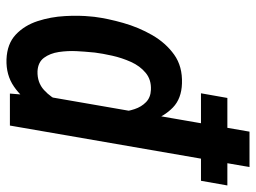

<svg xmlns="http://www.w3.org/2000/svg" viewBox="-120 -670 801 601"><g transform="rotate(90 280.5 -369.5)"><path d="M282.2 -116.2 392.1 -750H502.9L373 0H272.9ZM31.7 -253.9 32.7 -264.6Q38.1 -306.6 51.8 -354.7Q65.4 -402.8 89.8 -445.3Q114.3 -487.8 151.1 -514.2Q188 -540.5 241.2 -538.6Q288.6 -537.1 316.4 -510.3Q344.2 -483.4 357.9 -442.9Q371.6 -402.3 374.8 -358.4Q377.9 -314.5 375.5 -277.8L372.1 -248Q365.7 -208.5 350.8 -163.1Q335.9 -117.7 311.3 -77.4Q286.6 -37.1 250.7 -12.5Q214.8 12.2 166 10.7Q117.2 8.8 88.4 -18.3Q59.6 -45.4 46.1 -86.7Q32.7 -127.9 30.3 -172.6Q27.8 -217.3 31.7 -253.9ZM144.5 -265.6 143.6 -255.4Q141.6 -236.3 140.1 -208.5Q138.7 -180.7 142.8 -153.1Q147 -125.5 160.9 -106.7Q174.8 -87.9 203.1 -86.4Q238.3 -85.4 261.7 -106.7Q285.2 -127.9 299.3 -159.2Q313.5 -190.4 319.3 -218.8L331.5 -305.2Q332.5 -323.7 330.6 -346.4Q328.6 -369.1 321.5 -390.4Q314.5 -411.6 299.8 -426Q285.2 -440.4 261.2 -441.4Q229.5 -442.9 208 -425Q186.5 -407.2 173.8 -378.9Q161.1 -350.6 154.3 -320.1Q147.5 -289.6 144.5 -265.6ZM560.5 -680.7 545.9 -598.1H272L286.6 -680.7Z"/></g></svg>

Font: Roboto Condensed Medium
Style: Italic
Weight: 500
Italic angle: -12°
Designer: Christian Robertson
Foundry: Google
Version: Version 3.0; 2020